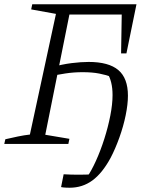

<svg xmlns="http://www.w3.org/2000/svg" viewBox="-27 -674 785 899"><path d="M-7 0 -2 -22Q28 -29 57 -35Q86 -41 113 -44L235 -609L119 -630L124 -654H612L565 -424H540L543 -606H298L185 -43L298 -24L293 0ZM299 205Q291 205 280 204.5Q269 204 259 202L271 142Q339 146 411 142L380 156Q401 126 422.5 78.5Q444 31 461.5 -24Q479 -79 489.5 -132.5Q500 -186 500 -229Q500 -262 493.5 -288Q487 -314 476 -330L498 -313Q471 -323 438 -329.5Q405 -336 360 -336Q318 -336 279 -330Q240 -324 205 -316L214 -359Q264 -373 308.5 -378.5Q353 -384 388 -384Q482 -384 527 -346Q572 -308 572 -226Q572 -186 561.5 -134.5Q551 -83 532 -30Q513 23 491 65Q452 137 405.5 171Q359 205 299 205Z"/></svg>

Font: Piazzolla 8pt ExtraLight
Style: Italic
Weight: 250
Italic angle: -11.3°
Designer: Juan Pablo del Peral
Foundry: Huerta Tipografica
Version: Version 2.001